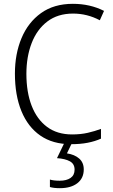

<svg xmlns="http://www.w3.org/2000/svg" viewBox="-20 -744 592 1004"><path d="M362 -673Q282 -673 227.5 -631.5Q173 -590 145.5 -518.5Q118 -447 118 -358Q118 -262 145.5 -191Q173 -120 226 -80.5Q279 -41 357 -41Q402 -41 439 -49.5Q476 -58 508 -70V-19Q477 -5 438.5 2.5Q400 10 351 10Q256 10 191 -35Q126 -80 92 -163Q58 -246 58 -359Q58 -462 92.5 -544.5Q127 -627 194.5 -675.5Q262 -724 361 -724Q451 -724 524 -687L502 -638Q436 -673 362 -673ZM418 142Q418 188 384.5 214Q351 240 293 240Q261 240 241 234V195Q261 201 292 201Q328 201 349 186.5Q370 172 370 143Q370 113 345.5 99.5Q321 86 278 83L318 0H358L330 58Q370 64 394 85Q418 106 418 142Z"/></svg>

Font: Noto Sans Thai Looped SemiCondensed Light
Style: Regular
Weight: 300
Width: 4
Designer: Sasikarn Vongin, Ben Mitchell
Foundry: The Fontpad Ltd
Version: Version 1.001; ttfautohint (v1.8.4.7-5d5b)